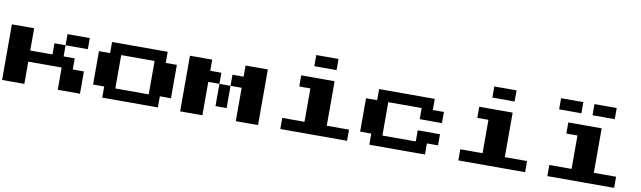

<svg xmlns="http://www.w3.org/2000/svg" viewBox="-46 -1624 7092 2124"><g transform="rotate(10 3500.0 -562.5)"><path d="M500 -625H625V-500H750V-375H875V-125H625V-375H250V-125H0V-750H250V-500H500ZM875 -750V-625H625V-750Z M1125 -125V-250H1000V-625H1125V-750H1750V-625H1875V-250H1750V-125ZM1250 -250H1625V-625H1250Z M2375 -625V-500H2250V-125H2000V-750H2250V-625ZM2875 -750V-125H2625V-500H2500V-625H2625V-750ZM2375 -500H2500V-250H2375Z M3375 -875V-1000H3625V-875ZM3125 -125V-250H3375V-625H3250V-750H3625V-250H3875V-125Z M4125 -125V-250H4000V-625H4125V-750H4750V-625H4875V-500H4625V-625H4250V-250H4625V-375H4875V-250H4750V-125Z M5375 -875V-1000H5625V-875ZM5125 -125V-250H5375V-625H5250V-750H5625V-250H5875V-125Z M6125 -875V-1000H6375V-875ZM6500 -875V-1000H6750V-875ZM6125 -125V-250H6375V-625H6250V-750H6625V-250H6875V-125Z"/></g></svg>

Font: Press Start 2P
Style: Regular
Weight: 400
Designer: CodeMan38
Foundry: CodeMan38
Version: Version 3.000